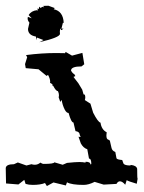

<svg xmlns="http://www.w3.org/2000/svg" viewBox="-21 -623 488 652"><path d="M-0.5 0 -1.5 -52.2Q-0.5 -65.4 26.4 -65.4L39.6 -71.3L68.8 -61L85.9 -65.4Q91.3 -63.5 97.2 -63.5Q107.4 -63.5 116.2 -70.8Q122.6 -66.4 126.5 -66.4Q162.1 -66.4 163.6 -71.8L191.9 -63.5L206.5 -69.8Q235.4 -72.8 248.5 -72.8Q259.3 -72.8 269.5 -70.8V-73.7Q286.1 -73.7 286.1 -64.5L289.1 -65.9Q289.1 -84.5 281.2 -84.5L275.4 -116.2Q261.7 -120.6 253.4 -136.2L245.6 -158.7L252.9 -157.7L250 -164.6Q249 -176.3 235.4 -177.7L228.5 -207Q220.7 -207 211.9 -239.3Q205.1 -239.3 199.2 -250Q190.9 -266.1 188.5 -283.7L183.6 -276.9L178.2 -293Q179.2 -295.9 179.2 -299.8Q179.2 -306.2 175.8 -313.5Q168.9 -313.5 159.7 -331.5Q156.7 -331.5 156.7 -334L157.2 -336.9L148.9 -341.8L149.4 -345.2Q149.4 -355.5 142.1 -368.7L137.2 -365.2L109.9 -387.7L66.4 -391.6L64 -405.3L71.3 -428.7L67.4 -436Q120.1 -442.9 170.4 -442.9L200.2 -442.4L201.7 -446.8L223.6 -434.1L258.8 -443.4L265.1 -404.8L255.9 -397.5Q220.2 -397.5 220.2 -383.3Q225.6 -373.5 231.4 -371.1L234.9 -364.7L228.5 -361.8L245.1 -340.3L258.3 -318.4L262.7 -302.7L267.1 -301.3Q268.6 -296.9 268.6 -292.5Q268.6 -288.1 267.1 -283.2L286.1 -271L295.4 -240.2Q312 -208 320.3 -206.5Q323.7 -182.6 341.3 -173.8L340.3 -163.1Q340.3 -156.2 342 -152.8Q343.8 -149.4 346.9 -148.7Q350.1 -147.9 352.1 -145Q355.5 -130.4 357.7 -120.6Q359.9 -110.8 370.6 -106.9L374.5 -85.9Q375.5 -81.1 394 -79.6L398.4 -67.4Q402.8 -61 421.9 -61L422.9 -63Q442.4 -61 444.8 -49.8Q444.8 -16.6 446.3 -16.1L443.4 1Q415 -7.3 409.2 -11.2L404.3 4.4Q394.5 -7.3 386.2 -7.3Q379.4 -7.3 374.5 1.5L331.1 3.9L300.3 -5.4Q279.8 4.9 263.2 4.9Q222.2 4.9 206.5 -3.9L202.6 6.8L160.6 -3.4L138.2 8.8L131.8 -1.5Q116.2 4.9 90.3 4.9Q76.7 4.9 65.9 1.5L61.5 -12.2L41.5 3.4ZM100.9 -498.9Q74.1 -503.3 74.1 -524.8L78.9 -545.9Q72.8 -553.4 72.8 -560.4L73.6 -565.7L86.8 -560.9L76.3 -571.8Q85.1 -586.3 104.8 -588.5L107 -585.9L106.6 -594.7L110.6 -592.1L112.3 -600.4L117.6 -595.6Q119.3 -595.6 119.8 -598.6L125.1 -600L129 -597.3L125.9 -603L143.5 -603.5L165 -595.6L161.5 -591.6Q193.6 -585 195.4 -545L192.7 -545.9L187.9 -527L189.2 -524.8L194.9 -527.5Q190.1 -520.9 187.9 -520.9Q185.7 -520.9 184.8 -527Q182.2 -522.2 182.2 -515.6L182.6 -508.1Q182.6 -495.8 112.3 -479.6L126.8 -487L104.4 -495.4L103.1 -486.6Z"/></svg>

Font: Truetypewriter PolyglOTT
Style: Regular
Weight: 400
Designer: Sergey Beatoff a.k.a. Sam_T
Version: Version 3.76